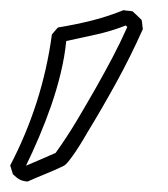

<svg xmlns="http://www.w3.org/2000/svg" viewBox="-31 -173 326 373"><path d="M-11.2 148.4Q51.8 27.8 69.8 -106Q72.8 -109.9 75.7 -113Q78.6 -116.2 81.5 -119.6Q114.7 -125 146.2 -132.8Q177.7 -140.6 209 -153.3Q213.4 -152.3 217.8 -152.1Q222.2 -151.9 226.6 -150.9Q231 -147 235.4 -142.8Q239.7 -138.7 244.1 -134.3Q245.1 -129.9 245.4 -125.5Q245.6 -121.1 246.6 -116.7Q223.1 -64 195.8 -14.2Q168.5 35.6 138.7 84.5Q135.7 89.4 129.9 99.4Q124 109.4 117.2 119.6Q110.4 129.9 103.5 138.7Q96.7 147.5 92.3 149.4Q75.2 157.7 57.6 164.8Q40 171.9 22.5 179.7Q16.6 179.2 12.7 178Q8.8 176.8 5.9 175Q2.9 173.3 0.2 170.9Q-2.4 168.5 -5.9 165.5ZM19.5 148.9Q34.2 142.6 48.6 136.5Q63 130.4 77.1 124Q99.1 93.3 117.9 61.8Q136.7 30.3 155.3 -2.4Q171.9 -31.7 187.3 -60.8Q202.6 -89.8 216.3 -120.6L213.4 -123.5Q184.6 -112.3 156 -106Q127.4 -99.6 97.7 -93.3Q94.7 -63 86.9 -30.8Q79.1 1.5 68.1 33Q57.1 64.5 44.4 94.2Q31.7 124 19.5 148.9Z"/></svg>

Font: XB Kayhan Pook
Style: Regular
Weight: 700
Designer: Behnam
Foundry: Irmug
Version: Version 7.300 2009